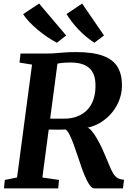

<svg xmlns="http://www.w3.org/2000/svg" viewBox="-20 -1038 730 1058"><path d="M2 0 6.5 -46.5 74 -60 156.5 -682 87.5 -693 93 -743H235Q264 -743 287.2 -745Q310.5 -747 336.2 -749Q362 -751 398.5 -751Q493.5 -751 548.8 -730Q604 -709 628 -668.8Q652 -628.5 652 -570Q652.5 -509 622.5 -455Q592.5 -401 540.2 -366.8Q488 -332.5 420.5 -329L452.5 -336Q467 -337.5 483.2 -319Q499.5 -300.5 515 -273.2Q530.5 -246 543 -219.2Q555.5 -192.5 562 -175.5Q575 -145.5 584.5 -122Q594 -98.5 604 -82Q614 -65.5 628 -57Q642 -48.5 663.5 -48L657.5 0H500Q489 0 477.8 -13.5Q466.5 -27 455.5 -50.5Q444.5 -74 433 -105Q421 -139 409.2 -175Q397.5 -211 385.8 -242.8Q374 -274.5 363 -296.2Q352 -318 341.5 -324.5Q339.5 -324 327 -323.8Q314.5 -323.5 297.5 -323.5Q280.5 -323.5 264 -323.8Q247.5 -324 236.5 -324L243.5 -385Q253 -384.5 268.8 -384.2Q284.5 -384 301.2 -384Q318 -384 331.5 -384.2Q345 -384.5 349 -384.5Q386 -387 415.8 -400.8Q445.5 -414.5 466.2 -438.5Q487 -462.5 497.2 -497Q507.5 -531.5 506 -576Q504 -635.5 470.2 -664.5Q436.5 -693.5 369 -693.5Q359.5 -693.5 341.5 -692.8Q323.5 -692 305 -689Q286.5 -686 275 -680.5L301 -721L213.5 -60L305 -46.5L301 0ZM553 -842.5 500 -802.5Q476 -818 453.5 -837Q431 -856 411.2 -876.8Q391.5 -897.5 375.2 -919Q359 -940.5 346.5 -960.5L432.5 -1018.5ZM344.5 -842.5 293.5 -802.5Q268.5 -815.5 241.2 -833.8Q214 -852 188 -873.8Q162 -895.5 141 -917.8Q120 -940 107.5 -960L195.5 -1018.5Z"/></svg>

Font: Merriweather Light 18pt
Style: Bold Italic
Weight: 700
Italic angle: -7.8°
Version: Version 2.101